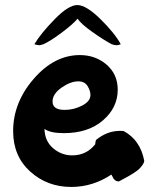

<svg xmlns="http://www.w3.org/2000/svg" viewBox="-20 -728 599 760"><path d="M32 -209Q32 -322 113.5 -416Q195 -510 296 -510Q358 -510 402 -472Q446 -434 446 -373Q446 -302 387.5 -251.5Q329 -201 233 -201Q178 -201 156 -218Q157 -170 190 -141.5Q223 -113 266 -113Q322 -113 357 -157Q357 -165 360 -174Q404 -210 455 -210Q465 -210 470 -209Q536 -173 551 -91Q550 -83 543.5 -74Q537 -65 530 -58.5Q523 -52 510 -43.5Q497 -35 489.5 -31Q482 -27 467.5 -19Q453 -11 451 -10Q445 -10 441 -11.5Q437 -13 433.5 -16.5Q430 -20 429 -21.5Q428 -23 425 -29.5Q422 -36 421 -37Q347 12 262 12Q167 12 99.5 -49Q32 -110 32 -209ZM116 -553Q141 -595 196 -651.5Q251 -708 286 -708Q321 -708 377.5 -652.5Q434 -597 458 -553Q449 -549 441 -549Q433 -549 422 -553Q390 -570 345.5 -601.5Q301 -633 287 -654Q270 -633 224.5 -599Q179 -565 152 -553Q140 -549 136 -549Q128 -549 116 -553ZM188 -326Q188 -293 236 -293Q272 -293 305 -310Q338 -327 338 -352Q338 -369 326.5 -387.5Q315 -406 290 -406Q259 -406 223.5 -381Q188 -356 188 -326Z"/></svg>

Font: Gorditas
Style: Regular
Weight: 400
Designer: Gustavo Dipre (gbrenda1987@gmail.com)
Foundry: Gustavo Dipre (gbrenda1987@gmail.com)
Version: Version 1.001